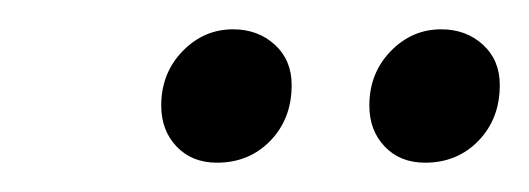

<svg xmlns="http://www.w3.org/2000/svg" viewBox="-20 -721 361 131"><path d="M232 -649Q232 -671 246.5 -686Q261 -701 281 -701Q298 -701 309.5 -690.5Q321 -680 321 -663Q321 -640 306.5 -625Q292 -610 270 -610Q253 -610 242.5 -621Q232 -632 232 -649ZM90 -649Q90 -671 104.5 -686Q119 -701 139 -701Q156 -701 167.5 -690.5Q179 -680 179 -663Q179 -640 164.5 -625Q150 -610 128 -610Q111 -610 100.5 -621Q90 -632 90 -649Z"/></svg>

Font: Barlow Semi Condensed ExLight
Style: Italic
Weight: 275
Width: 4
Italic angle: -7°
Designer: Jeremy Tribby
Foundry: Tribby Type
Version: Version 1.408